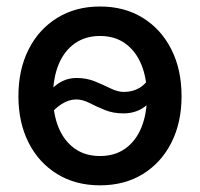

<svg xmlns="http://www.w3.org/2000/svg" viewBox="-20 -553 609 585"><path d="M284.7 11.7Q210.4 11.7 154.3 -22.7Q98.1 -57.1 67.1 -118.4Q36.1 -179.7 36.1 -259.8Q36.1 -340.8 67.1 -402.3Q98.1 -463.9 154.3 -498.5Q210.4 -533.2 284.7 -533.2Q359.4 -533.2 415.3 -498.5Q471.2 -463.9 502.2 -402.3Q533.2 -340.8 533.2 -259.8Q533.2 -179.7 502.2 -118.4Q471.2 -57.1 415.3 -22.7Q359.4 11.7 284.7 11.7ZM284.7 -77.6Q330.1 -77.6 362.1 -100.6Q394 -123.5 410.9 -164.8Q427.7 -206.1 427.7 -259.8Q427.7 -314.5 410.9 -355.7Q394 -397 362.1 -420.2Q330.1 -443.4 284.7 -443.4Q239.7 -443.4 207.5 -420.4Q175.3 -397.5 158.4 -356.2Q141.6 -314.9 141.6 -259.8Q141.6 -205.6 158.4 -164.6Q175.3 -123.5 207.3 -100.6Q239.3 -77.6 284.7 -77.6ZM123.5 -193.8 85 -224.6Q115.7 -263.2 145.5 -289.3Q175.3 -315.4 213.4 -315.4Q244.1 -315.4 270 -304.7Q295.9 -293.9 317.4 -283.4Q338.9 -272.9 357.4 -272.9Q383.3 -272.9 404.1 -284.7Q424.8 -296.4 443.8 -327.6L484.9 -300.3Q455.6 -256.8 426.5 -232.2Q397.5 -207.5 356 -207.5Q324.7 -207.5 299.1 -218Q273.4 -228.5 252.4 -239.3Q231.4 -250 212.4 -250Q189.9 -250 168 -236.1Q146 -222.2 123.5 -193.8Z"/></svg>

Font: Inter 28pt Medium
Style: Regular
Weight: 500
Designer: Rasmus Andersson
Foundry: rsms
Version: Version 4.001;git-66647c0bb